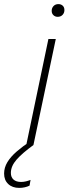

<svg xmlns="http://www.w3.org/2000/svg" viewBox="-97 -707 334 936"><path d="M31 0 139 -517H175L66 0ZM184 -625Q172 -625 163.5 -633Q155 -641 155 -654Q155 -668 164 -677.5Q173 -687 188 -687Q200 -687 208.5 -679.5Q217 -672 217 -658Q217 -644 208 -634.5Q199 -625 184 -625ZM-3 209Q-37 209 -57 190Q-77 171 -77 139Q-77 110 -61 83.5Q-45 57 -15.5 31.5Q14 6 52 -19H60L66 0Q11 40 -16.5 71.5Q-44 103 -44 136Q-44 157 -31 168.5Q-18 180 6 180Q18 180 30 177Q42 174 52 170L47 198Q37 203 24 206Q11 209 -3 209Z"/></svg>

Font: Mona Sans ExtraLight
Style: Italic
Weight: 200
Italic angle: -11.6951°
Designer: Deni Anggara
Foundry: GitHub
Version: Version 2.000